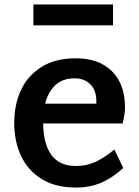

<svg xmlns="http://www.w3.org/2000/svg" viewBox="-20 -828 626 863"><path d="M44 0ZM494 -156 534 -73Q486 -29 435.5 -7Q385 15 321 15Q229 15 167 -23.5Q105 -62 74.5 -127.5Q44 -193 44 -275Q44 -359 75 -424.5Q106 -490 168 -528Q230 -566 321 -566Q424 -566 482.5 -508.5Q541 -451 542 -347Q542 -314 531 -273H174Q175 -181 211 -131.5Q247 -82 322 -82Q370 -82 410.5 -101Q451 -120 494 -156ZM183 -362H413V-374Q413 -423 385.5 -449.5Q358 -476 315 -476Q262 -476 229 -445.5Q196 -415 183 -362ZM130 -808H488V-714H130Z"/></svg>

Font: MartelSansBold
Style: Bold
Weight: 700
Designer: Dan Reynolds and Mathieu Réguer
Foundry: Dan Reynolds and Mathieu Réguer
Version: Version 1.002; ttfautohint (v1.1) -l 5 -r 5 -G 72 -x 0 -D la